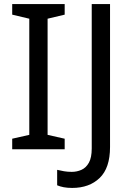

<svg xmlns="http://www.w3.org/2000/svg" viewBox="-20 -734 652 944"><path d="M298 0H40V-52L124 -71V-642L40 -662V-714H298V-662L214 -642V-71L298 -52ZM335 190Q311 190 293 186.5Q275 183 261 177V101Q277 105 295 108Q313 111 333 111Q358 111 380.5 101Q403 91 417 66Q431 41 431 -4V-714H521V-11Q521 92 470 141Q419 190 335 190Z"/></svg>

Font: Noto Sans Tagalog
Style: Regular
Weight: 400
Designer: Monotype Design Team
Foundry: Monotype Imaging Inc.
Version: Version 2.001; ttfautohint (v1.8.4.7-5d5b)